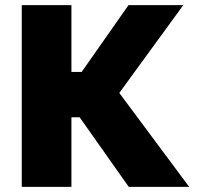

<svg xmlns="http://www.w3.org/2000/svg" viewBox="-20 -730 773 750"><path d="M65 0V-710H259V-449H299L482 -710H696L446 -367L719 0H483L291 -272H259V0Z"/></svg>

Font: Raleway-v4020 Black
Style: Regular
Weight: 900
Designer: Matt McInerney, Pablo Impallari, Rodrigo Fuenzalida
Foundry: Matt McInerney, Pablo Impallari, Rodrigo Fuenzalida
Version: Version 4.020;PS 004.020;hotconv 1.0.88;makeotf.lib2.5.64775